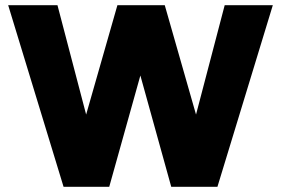

<svg xmlns="http://www.w3.org/2000/svg" viewBox="-20 -720 1083 740"><path d="M225 0 11.5 -700H201.5L312 -278.5L432.5 -700H615L735.5 -278.5L846 -700H1031.5L818 0H640L521 -429L401 0Z"/></svg>

Font: Geologica ExtraBold
Style: Regular
Weight: 800
Designer: Sindre Bremnes, Frode Helland
Foundry: Monokrom Skriftforlag AS
Version: Version 1.010;gftools[0.9.28]